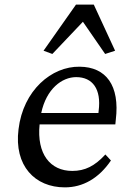

<svg xmlns="http://www.w3.org/2000/svg" viewBox="-20 -800 547 829"><path d="M260 9C337 9 406 -29 459 -107L435 -133C389 -83 347 -62 292 -62C197 -62 138 -135 151 -263H478L480 -283C498 -431 438 -511 324 -512C203 -514 80 -410 60 -242C40 -84 131 9 260 9ZM158 -312C180 -416 247 -467 309 -467C380 -467 418 -415 406 -322L405 -312ZM168 -581 206 -567 338 -706 434 -567 477 -581 385 -780H308Z"/></svg>

Font: TPK Tissa Web
Style: Italic
Weight: 400
Italic angle: -7°
Designer: Jacques Le Bailly, Suppakit Chalermlarp | Katatrad Co.,Ltd.
Foundry: Jacques Le Bailly, Cadson Demak Co.,Ltd.
Version: Version 5.000;Glyphs 3.1.2 (3151)